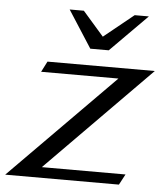

<svg xmlns="http://www.w3.org/2000/svg" viewBox="-68 -763 694 809"><g transform="rotate(5 279.0 -358.5)"><path d="M424 -445H97L120 -490H574L135 -45H489L465 0H-16ZM194 -717H254L343 -615L469 -717H529L373 -560H295Z"/></g></svg>

Font: Fahkwang Medium
Style: Italic
Weight: 500
Italic angle: -10°
Version: Version 1.000; ttfautohint (v1.6)